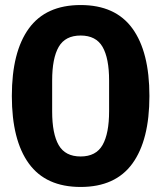

<svg xmlns="http://www.w3.org/2000/svg" viewBox="-20 -730 640 762"><path d="M27 -349Q27 -524 94.5 -617Q162 -710 300 -710Q438 -710 505.5 -617Q573 -524 573 -349Q573 -174 505.5 -81Q438 12 300 12Q162 12 94.5 -81Q27 -174 27 -349ZM413 -289V-410Q413 -499 387 -544Q361 -589 300 -589Q239 -589 213 -544Q187 -499 187 -410V-288Q187 -199 213 -154Q239 -109 300 -109Q361 -109 387 -154.5Q413 -200 413 -289Z"/></svg>

Font: iA Writer Quattro V
Style: Regular
Weight: 400
Designer: Mike Abbink, Paul van der Laan, Pieter van Rosmalen, Oliver Reichenstein
Foundry: Information Architects Inc.
Version: Version 2.000